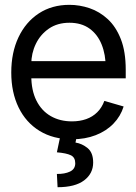

<svg xmlns="http://www.w3.org/2000/svg" viewBox="-20 -573 573 806"><path d="M282.2 11.7Q203.6 11.7 146.2 -23.4Q88.9 -58.6 58.1 -121.8Q27.3 -185.1 27.3 -268.6Q27.3 -352.5 57.6 -416.5Q87.9 -480.5 142.8 -516.6Q197.8 -552.7 271.5 -552.7Q314 -552.7 356 -538.6Q397.9 -524.4 432.4 -492.7Q466.8 -460.9 487.3 -408.7Q507.8 -356.4 507.8 -280.3V-244.1H86.9V-316.4H462.4L423.8 -289.1Q423.8 -343.8 406.7 -386.2Q389.6 -428.7 355.7 -453.1Q321.8 -477.5 271.5 -477.5Q221.2 -477.5 185.3 -452.9Q149.4 -428.2 130.4 -388.7Q111.3 -349.1 111.3 -303.7V-255.9Q111.3 -193.8 132.8 -150.9Q154.3 -107.9 192.9 -85.7Q231.4 -63.5 282.2 -63.5Q314.9 -63.5 341.8 -73Q368.7 -82.5 388.2 -101.8Q407.7 -121.1 418 -149.4L499 -126Q486.3 -85 456.3 -54Q426.3 -22.9 381.8 -5.6Q337.4 11.7 282.2 11.7ZM233.4 -2.9H302.7L296.9 25.4Q324.7 29.8 347.9 48.8Q371.1 67.9 371.1 109.4Q371.1 155.3 333.3 184.1Q295.4 212.9 221.7 212.9L218.8 157.2Q252 157.7 273.9 147.2Q295.9 136.7 295.9 112.3Q295.9 87.9 277.6 78.9Q259.3 69.8 218.8 66.4Z"/></svg>

Font: Inter Tight
Style: Regular
Weight: 400
Designer: Rasmus Andersson
Foundry: rsms
Version: Version 3.002